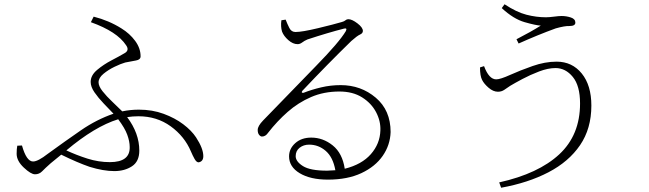

<svg xmlns="http://www.w3.org/2000/svg" viewBox="-20 -822 3040 900"><path d="M83 -140Q104 -65 135 -65Q158 -65 204 -101Q285 -160 359 -211Q433 -262 512 -289Q490 -312 465.5 -337.5Q441 -363 423 -389Q405 -415 405 -438Q405 -469 435.5 -494.5Q466 -520 502.5 -539Q539 -558 561 -571Q589 -585 571 -610Q529 -674 406 -718L419 -744Q490 -726 549 -689Q588 -665 613.5 -630.5Q639 -596 639 -558Q639 -542 617.5 -538.5Q596 -535 567 -529Q546 -523 517 -509Q488 -495 465 -476Q442 -457 442 -436Q442 -418 461 -394Q480 -370 506 -345.5Q532 -321 553 -300Q591 -308 631 -308Q694 -308 747 -288.5Q800 -269 839 -239.5Q878 -210 899 -178Q933 -126 933 -90Q933 -65 911 -61Q901 -61 892 -77Q883 -93 875 -112Q845 -183 780 -230Q715 -277 629 -277Q602 -277 576 -273Q633 -197 633 -116Q633 -65 598.5 -42.5Q564 -20 516 -20Q465 -20 400 -40Q342 -60 267 -97L218 -57Q191 -33 177.5 -19Q164 -5 144 -5Q125 -5 91.5 -36.5Q58 -68 58 -101Q58 -124 61 -139ZM534 -263Q424 -229 291 -117Q338 -95 390 -78.5Q442 -62 495 -62Q590 -62 588 -133Q588 -159 576.5 -190.5Q565 -222 534 -263Z M1365 -672Q1396 -672 1471 -690Q1546 -708 1583 -719Q1594 -722 1599.5 -727Q1605 -732 1613 -732Q1630 -732 1655.5 -712.5Q1681 -693 1681 -677Q1681 -666 1667.5 -660Q1654 -654 1627 -630Q1516 -522 1397 -396Q1390 -385 1403 -387Q1441 -402 1485.5 -412.5Q1530 -423 1577 -423Q1672 -423 1741.5 -364Q1811 -305 1811 -203Q1809 -142 1774 -91.5Q1739 -41 1674 -10.5Q1609 20 1517 20Q1435 20 1385 -10Q1335 -40 1335 -89Q1335 -125 1364 -151Q1393 -177 1439 -177Q1494 -177 1539.5 -140.5Q1585 -104 1596 -31Q1676 -51 1718.5 -99.5Q1761 -148 1763 -210Q1765 -254 1743 -296Q1721 -338 1677.5 -365.5Q1634 -393 1571 -393Q1498 -393 1438 -367Q1378 -341 1328.5 -297.5Q1279 -254 1237 -200Q1225 -182 1208 -182Q1201 -182 1194.5 -190Q1188 -198 1188 -213Q1188 -231 1213 -257Q1353 -402 1461.5 -513Q1570 -624 1601 -676Q1609 -692 1593 -688Q1518 -669 1421 -637Q1407 -631 1396.5 -623Q1386 -615 1375 -615Q1353 -615 1331.5 -634Q1310 -653 1302 -674Q1295 -698 1299 -727L1319 -730Q1327 -709 1336.5 -690.5Q1346 -672 1365 -672ZM1552 -24Q1541 -85 1507 -114.5Q1473 -144 1429 -144Q1403 -144 1384.5 -129.5Q1366 -115 1366 -90Q1366 -65 1400 -43.5Q1434 -22 1513 -22Z M2249 -512Q2272 -450 2306 -450Q2325 -450 2371.5 -471Q2418 -492 2476.5 -512.5Q2535 -533 2589 -533Q2662 -533 2707 -477.5Q2752 -422 2752 -327Q2752 -219 2699 -141.5Q2646 -64 2551 -14.5Q2456 35 2329 58L2320 33Q2504 -8 2601.5 -98.5Q2699 -189 2699 -337Q2699 -420 2665 -461.5Q2631 -503 2584 -503Q2549 -503 2507 -487Q2465 -471 2428.5 -451.5Q2392 -432 2372 -420Q2357 -410 2344 -401Q2331 -392 2314 -392Q2292 -392 2270.5 -410.5Q2249 -429 2240 -447Q2230 -466 2230 -506ZM2332 -784 2345 -802Q2401 -765 2447.5 -753Q2494 -741 2539 -741Q2554 -741 2577 -744Q2600 -747 2612 -747Q2635 -747 2656 -740Q2677 -733 2677 -716Q2677 -700 2649 -700Q2628 -701 2585 -689Q2500 -658 2411 -618L2401 -638Q2469 -673 2515 -702Q2492 -703 2439.5 -718Q2387 -733 2332 -784Z"/></svg>

Font: Minh Nguyen ExtraLight
Style: Regular
Weight: 250
Designer: Ryoko NISHIZUKA 西塚涼子 (kana & ideographs); Frank Grießhammer (Latin, Greek & Cyrillic); Wenlong ZHANG 张文龙 (bopomofo); San
Foundry: Adobe
Version: Version 1.100;July 7, 2023;FontCreator 14.0.0.2814 64-bit